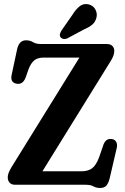

<svg xmlns="http://www.w3.org/2000/svg" viewBox="-20 -919 620 955"><path d="M531 -616 191 -67H385Q418.5 -67 438.5 -82.2Q458.5 -97.5 473.5 -138L495.5 -202Q503 -219 513.5 -224.2Q524 -229.5 539 -227Q552.5 -224.5 558.8 -211.5Q565 -198.5 560 -180L525.5 -32Q519 -7 508.8 4.5Q498.5 16 477.5 16Q459.5 16 445 8Q430.5 0 405.5 0H55Q37.5 0 28 -10.2Q18.5 -20.5 18.5 -37Q18.5 -48.5 23.5 -60.8Q28.5 -73 37.5 -88L375 -632.5H196Q167.5 -632.5 151 -619.2Q134.5 -606 122.5 -576L107 -532Q92.5 -496 60.5 -503Q31 -509.5 37.5 -544.5L64.5 -671Q74 -718.5 109 -718.5Q130 -718.5 144.5 -709.2Q159 -700 185.5 -700H511.5Q529.5 -700 539 -690.5Q548.5 -681 548.5 -665.5Q548.5 -644 531 -616ZM339 -843.5Q357 -873 376.8 -888.2Q396.5 -903.5 422 -897Q445 -890.5 455 -870.8Q465 -851 459.5 -830.5Q454 -809.5 439.5 -797Q425 -784.5 397.5 -772.5L314.5 -728Q306 -724 296.8 -725.2Q287.5 -726.5 282 -733Q276 -741 278.2 -749.8Q280.5 -758.5 286 -767.5Z"/></svg>

Font: Fraunces 144pt SuperSoft SemiBold
Style: Regular
Weight: 600
Version: Version 1.000;[b76b70a41]